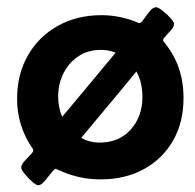

<svg xmlns="http://www.w3.org/2000/svg" viewBox="-20 -498 551 543"><path d="M421.4 -477.5Q427.2 -477.5 439.5 -468Q451.7 -458.5 461.9 -447.3Q472.2 -436 472.2 -430.2Q472.2 -422.9 464.4 -413.6Q456.5 -404.3 448.7 -396.2Q440.9 -388.2 440.9 -384.3Q440.9 -382.3 442.9 -380.4Q472.2 -344.7 485.6 -305.9Q499 -267.1 499 -220.7Q499 -151.4 469 -99.6Q439 -47.9 386.2 -19.3Q333.5 9.3 265.1 9.3Q231 9.3 201.2 2.2Q171.4 -4.9 140.6 -19.5Q138.7 -20.5 137.7 -20.5Q133.8 -20.5 125 -9Q116.2 2.4 106.2 14.2Q96.2 25.9 88.4 25.9Q82.5 25.9 71 15.9Q59.6 5.9 49.8 -6.3Q40 -18.6 40 -23.9Q40 -31.7 48.6 -41.5Q57.1 -51.3 65.7 -59.8Q74.2 -68.4 74.2 -72.8Q74.2 -75.2 72.8 -76.7Q28.3 -141.1 28.3 -218.3Q28.3 -288.1 59.1 -341.6Q89.8 -395 143.8 -425Q197.8 -455.1 267.1 -455.1Q319.8 -455.1 371.1 -433.6Q373 -432.6 374 -432.6Q378.9 -432.6 386.7 -443.8Q394.5 -455.1 403.6 -466.3Q412.6 -477.5 421.4 -477.5ZM144.5 -225.6Q144.5 -194.3 155.8 -167.5Q193.8 -212.9 231.7 -258.3Q269.5 -303.7 307.1 -349.1Q288.1 -356.9 265.1 -356.9Q228.5 -356.9 201.4 -338.6Q174.3 -320.3 159.4 -290.5Q144.5 -260.7 144.5 -225.6ZM365.7 -295.9Q327.1 -248.5 287.8 -201.7Q248.5 -154.8 209.5 -107.9Q234.4 -94.7 260.7 -94.7Q316.9 -94.7 349.9 -131.8Q382.8 -168.9 382.8 -223.6Q382.8 -242.7 378.9 -261Q375 -279.3 365.7 -295.9Z"/></svg>

Font: Belanosima
Style: Regular
Weight: 400
Designer: The DocRepair Project, Santiago Orozco
Foundry: Google
Version: Version 2.000